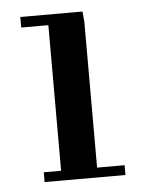

<svg xmlns="http://www.w3.org/2000/svg" viewBox="-40 -473 372 506"><g transform="rotate(-5 146.0 -219.5)"><path d="M32.2 -411.1V-439H196.8L199.2 -411.1V-25.9H272V0H58.1V-25.9H104V-411.1Z"/></g></svg>

Font: Dehuti Alt
Style: Bold
Weight: 700
Version: Version 1.2